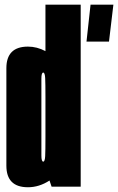

<svg xmlns="http://www.w3.org/2000/svg" viewBox="-20 -805 509 828"><path d="M202.5 0 193.5 -26.5Q149 2.5 100.5 2.5Q7.5 2.5 7.5 -90.5V-511Q7.5 -604 100.5 -604Q139.5 -604 176 -584.5V-785H328V0ZM353 -625.5 370.5 -785H469L450 -625.5ZM176 -214.5V-387.5Q176 -445 174.8 -468.5Q173.5 -492 166.5 -492Q158.5 -492 158.5 -465.5V-134.5Q158.5 -108 166.5 -108Q173.5 -108 174.8 -131.5Q176 -155 176 -214.5Z"/></svg>

Font: Anybody UltraCondensed ExtraBold
Style: Regular
Weight: 800
Width: 1
Designer: Tyler Finck
Foundry: Etcetera Type Company
Version: Version 1.010; ttfautohint (v1.8.3) -l 8 -r 50 -G 200 -x 14 